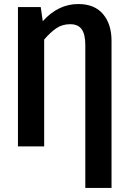

<svg xmlns="http://www.w3.org/2000/svg" viewBox="-20 -726 636 952"><path d="M368 -706Q449 -706 491 -656Q533 -606 533 -524V206H403V-502Q403 -556 385 -581Q367 -606 328 -606Q290 -606 261 -587Q232 -568 199 -530V0H69V-691H182L192 -621Q269 -706 368 -706Z"/></svg>

Font: Fira Sans Condensed Medium
Style: Regular
Weight: 500
Width: 3
Designer: Carrois Corporate & Edenspiekermann AG
Foundry: Carrois Corporate GbR & Edenspiekermann AG
Version: Version 4.203;PS 004.203;hotconv 1.0.88;makeotf.lib2.5.64775